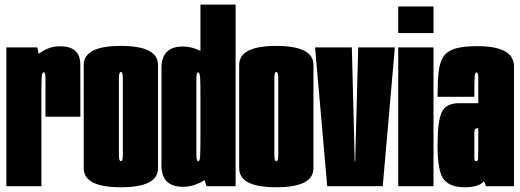

<svg xmlns="http://www.w3.org/2000/svg" viewBox="-20 -805 2250 830"><path d="M176.5 -300.5V-466Q176.5 -492.5 169 -492.5Q161.5 -492.5 160.2 -469Q159 -445.5 159 -423V0H7.5V-600H141.5L147.5 -572Q189 -605 239.5 -605Q327 -605 327.2 -526Q327.5 -447 327.5 -300.5Z M502.5 4.5Q342 4.5 342 -77.5V-524.5Q342 -606.5 502.5 -606.5Q663 -606.5 663 -524.5V-77.5Q663 4.5 502.5 4.5ZM502.5 -108Q511 -108 511 -134.5V-467Q511 -494 502.5 -494Q494 -494 494 -467V-134.5Q494 -108 502.5 -108Z M873 0 864 -26.5Q819.5 2.5 771 2.5Q678 2.5 678 -90.5V-511Q678 -604 771 -604Q810 -604 846.5 -584.5V-785H998.5V0ZM846.5 -214.5V-387.5Q846.5 -445 845.2 -468.5Q844 -492 837 -492Q829 -492 829 -465.5V-134.5Q829 -108 837 -108Q844 -108 845.2 -131.5Q846.5 -155 846.5 -214.5Z M1174.5 4.5Q1014 4.5 1014 -77.5V-524.5Q1014 -606.5 1174.5 -606.5Q1335 -606.5 1335 -524.5V-77.5Q1335 4.5 1174.5 4.5ZM1174.5 -108Q1183 -108 1183 -134.5V-467Q1183 -494 1174.5 -494Q1166 -494 1166 -467V-134.5Q1166 -108 1174.5 -108Z M1394.5 0 1342 -600H1501L1513.5 -108H1515.5L1528.5 -600H1687L1634.5 0Z M1701.5 0V-600H1854V0ZM1701.5 -777H1854V-662H1701.5Z M2081 0 2072 -22Q2051 4.5 1988.5 4.5Q1926 4.5 1898.8 -28.8Q1871.5 -62 1871.5 -178Q1871.5 -282 1889.8 -320.5Q1908 -359 1966 -359H2047.5V-470.5Q2047.5 -492 2040 -492Q2033 -492 2031.8 -472.2Q2030.5 -452.5 2030.5 -386.5H1871.5Q1871.5 -450.5 1876 -493Q1880.5 -535.5 1896.8 -560Q1913 -584.5 1948 -595Q1983 -605.5 2044.5 -605.5Q2164 -605.5 2193 -554.5Q2202 -538 2202 -516Q2202 -427 2202 -287V0ZM2047.5 -163.5V-250.5H2043.5Q2030.5 -250.5 2030.5 -233.5V-124.5Q2030.5 -108 2038.5 -108Q2046 -108 2046.8 -119.8Q2047.5 -131.5 2047.5 -163.5Z"/></svg>

Font: Anybody UltraCondensed ExtraBold
Style: Regular
Weight: 800
Width: 1
Designer: Tyler Finck
Foundry: Etcetera Type Company
Version: Version 1.010; ttfautohint (v1.8.3) -l 8 -r 50 -G 200 -x 14 